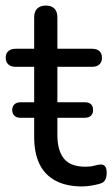

<svg xmlns="http://www.w3.org/2000/svg" viewBox="-24 -662 404 691"><path d="M272 9Q214.5 9 175.8 -11.8Q137 -32.5 118 -72Q99 -111.5 99 -169V-421.5H32.5Q15.5 -421.5 6 -430.2Q-3.5 -439 -3.5 -454Q-3.5 -469.5 6 -478Q15.5 -486.5 32.5 -486.5H99V-599.5Q99 -620.5 110 -631.2Q121 -642 141 -642Q161 -642 171.8 -631.2Q182.5 -620.5 182.5 -599.5V-486.5H307Q324.5 -486.5 333.8 -478Q343 -469.5 343 -454Q343 -439 333.8 -430.2Q324.5 -421.5 307 -421.5H182.5V-177Q182.5 -120.5 206 -91.2Q229.5 -62 283.5 -62Q302.5 -62 315.8 -65.8Q329 -69.5 338.5 -70Q347.5 -70.5 353.8 -63.8Q360 -57 360 -39.5Q360 -27 355.5 -16.5Q351 -6 339 -2Q327.5 2 307.8 5.5Q288 9 272 9ZM50.5 -238Q36 -238 28 -245.5Q20 -253 20 -266Q20 -279 28 -286.5Q36 -294 50.5 -294H280.5Q311 -294 311 -266Q311 -253 303.2 -245.5Q295.5 -238 280.5 -238Z"/></svg>

Font: Nunito ExtraLight
Style: Regular
Weight: 200
Designer: Vernon Adams
Foundry: Vernon Adams
Version: Version 3.602;April 4, 2023;FontCreator 14.0.0.2856 64-bit